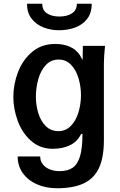

<svg xmlns="http://www.w3.org/2000/svg" viewBox="-20 -795 640 1022"><path d="M124 -775H205Q204.5 -741 230 -724Q255.5 -707 296 -707Q337 -707 363 -724Q389 -741 389 -775H468Q468.5 -726 444 -694.5Q419.5 -663 380 -648.5Q340.5 -634 294 -634Q250 -634 211 -649.2Q172 -664.5 147.8 -696.2Q123.5 -728 124 -775ZM74 38H194Q194 62 208 79.8Q222 97.5 245.5 106.8Q269 116 297 116Q340 116 366.5 98Q393 80 406 36.8Q419 -6.5 419 -82H412Q391 -40 351.5 -21.5Q312 -3 261 -3Q193.5 -3 146 -44.8Q98.5 -86.5 74.8 -150.5Q51 -214.5 51 -280Q51 -346.5 76 -411.5Q101 -476.5 151.2 -518.8Q201.5 -561 273 -561Q365 -561 405 -502L410 -493Q410.5 -491.5 413.8 -485.8Q417 -480 418.5 -478Q420 -476 420 -478L421 -551H539Q533 -491 533 -457V-49Q533 43 506.8 99.2Q480.5 155.5 425.5 181.2Q370.5 207 283 207Q224 207 176.5 186Q129 165 101.5 126.5Q74 88 74 38ZM411 -288Q411 -334 398.2 -377.8Q385.5 -421.5 358.5 -449.8Q331.5 -478 292 -478Q250.5 -478 223.2 -448Q196 -418 183.5 -372.5Q171 -327 171 -280Q171 -236 183.5 -194Q196 -152 223 -124.5Q250 -97 291 -97Q330.5 -97 357.8 -125.5Q385 -154 398 -198Q411 -242 411 -288Z"/></svg>

Font: JuliaMono Latin
Style: Bold
Weight: 700
Monospace: yes
Designer: cormullion
Foundry: corm
Version: Version 0.038; ttfautohint (v1.8)